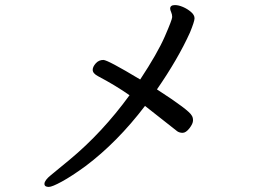

<svg xmlns="http://www.w3.org/2000/svg" viewBox="-20 -714 1040 756"><path d="M172 22Q185 22 223.5 1Q262 -20 317 -60Q442 -154 551 -297Q623 -241 678 -197Q687 -191 699 -191Q712 -191 726 -209Q740 -227 740 -240Q740 -252 735 -259Q725 -280 598 -362Q681 -482 728 -586Q746 -630 746 -642Q746 -655 732 -667Q718 -679 700.5 -686.5Q683 -694 669 -694Q650 -694 650 -680Q650 -675 654 -666Q658 -657 658 -647Q658 -637 629 -570.5Q600 -504 532 -401Q404 -478 387 -478Q369 -478 357 -464.5Q345 -451 345 -439Q345 -425 366 -414Q436 -377 490 -339Q383 -192 254 -85Q206 -45 180.5 -24.5Q155 -4 155 10Q155 22 172 22Z"/></svg>

Font: LXGW WenKai Mono TC
Style: Bold
Weight: 700
Designer: LXGW / Fontworks Inc.
Foundry: LXGW / Fontworks Inc.
Version: Version 1.330